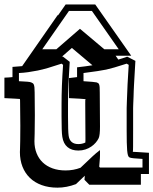

<svg xmlns="http://www.w3.org/2000/svg" viewBox="-60 -760 696 871"><path d="M289.6 -454.6Q310.1 -457 327.4 -459.2Q344.7 -461.4 359.4 -463.9L266.1 -542.5Q254.9 -532.7 243.4 -522.7Q231.9 -512.7 220.2 -502.4L224.6 -503.9L256.3 -479.5Q254.9 -455.1 253.4 -429.7Q252 -404.3 250.7 -379.6Q249.5 -355 249 -331.3Q248.5 -307.6 248.5 -287.1V-232.4Q248.5 -163.6 251.5 -143.6Q257.3 -106.4 295.4 -106.4Q312.5 -106.4 327.1 -113.3Q327.6 -118.2 327.6 -124Q327.6 -129.9 327.6 -137.2L326.7 -290Q326.7 -302.7 326.9 -306.4Q327.1 -310.1 329.6 -310.1Q320.8 -311 301.5 -312.3Q282.2 -313.5 252.9 -314.9V-405.8Q272.9 -408.2 289.6 -410.2ZM-40 -407.7Q-30.3 -408.2 -21 -408.7Q-11.7 -409.2 -3.4 -410.2V-456.5Q8.8 -457.5 19.5 -458.3Q30.3 -459 40.5 -460L201.2 -690.9H203.6L237.8 -739.7H372.1L535.2 -507.3H464.4L476.6 -489.7Q485.8 -492.2 495.8 -495.6Q505.9 -499 517.1 -502.9L554.2 -483.9L547.9 -374.5Q546.9 -358.9 546.6 -346.4Q546.4 -334 545.9 -322.8Q544.9 -300.8 544.4 -286.9Q543.9 -272.9 543.9 -269V-168.9Q543.9 -116.7 543.7 -94.5Q543.5 -72.3 542.5 -71.3Q543.5 -71.3 562.7 -70.3Q582 -69.3 615.7 -66.9V29.3H579.1V78.1H345.2L323.2 55.7L324.7 37.1L284.7 75.2Q242.2 91.3 200.7 91.3Q161.1 91.3 129.4 79.8Q97.7 68.4 75.7 47.1Q53.7 25.9 42 -3.9Q30.3 -33.7 30.3 -70.3Q30.3 -71.8 30.5 -75Q30.8 -78.1 30.8 -82.5Q31.2 -95.2 31.7 -121.1Q32.2 -147 32.2 -189L31.2 -292Q31.2 -301.8 31 -305.9Q30.8 -310.1 30.3 -311Q24.9 -312 7.3 -312.5Q-10.3 -313 -40 -314.9ZM131.8 -536.6H195.8L302.7 -629.4L413.1 -536.6H478.5L356.9 -710.4H252.9ZM25.9 -391.6Q49.8 -390.6 63.7 -389.4Q77.6 -388.2 81.5 -386.2Q85.4 -384.3 88.4 -382.6Q91.3 -380.9 93.3 -376.5Q95.2 -372.1 96.2 -363.8Q97.2 -355.5 97.2 -340.8L98.1 -237.8Q98.1 -181.6 97.2 -153.6Q96.2 -125.5 96.2 -119.1Q96.2 -89.4 106 -64.9Q115.7 -40.5 133.8 -23.2Q151.9 -5.9 178.2 3.7Q204.6 13.2 237.3 13.2Q273.4 13.2 305.2 1L360.4 -51.3Q367.2 -58.1 375.5 -64.7Q383.8 -71.3 393.6 -79.1Q393.6 -64.9 393.6 -55.7Q393.6 -46.4 393.1 -41.5L390.1 -3.9L393.6 0H485.8H586.4V-39.1Q561.5 -40.5 546.1 -42Q530.8 -43.5 526.4 -46.4Q522.5 -48.8 520.3 -56.2Q518.1 -63.5 516.8 -77.9Q515.6 -92.3 515.1 -114.5Q514.6 -136.7 514.6 -168.9V-269Q514.6 -274.4 515.6 -300.8Q516.6 -327.1 518.6 -376L523.9 -465.8L514.6 -471.2Q481.9 -460.4 458.7 -453.9Q435.5 -447.3 421.9 -444.3Q408.2 -441.4 382.6 -437.5Q356.9 -433.6 318.8 -428.7V-391.6Q344.2 -390.1 358.9 -388.7Q373.5 -387.2 378.4 -386.2Q382.8 -384.8 385.5 -382.8Q388.2 -380.9 389.9 -376.2Q391.6 -371.6 392.1 -362.8Q392.6 -354 392.6 -338.9L393.6 -186Q393.6 -146 387.7 -133.3Q382.8 -123 374.3 -113Q365.7 -103 354 -95Q342.3 -86.9 327.4 -82Q312.5 -77.1 295.4 -77.1Q264.6 -77.1 246.1 -92.8Q227.5 -108.4 222.7 -139.2Q220.7 -150.9 220 -174.1Q219.2 -197.3 219.2 -232.4V-287.1Q219.2 -328.6 220.9 -372.8Q222.7 -417 226.1 -465.8L219.2 -471.2Q185.5 -460 158.9 -452.1Q132.3 -444.3 110.4 -439.9Q88.4 -435.5 67.6 -432.6Q46.9 -429.7 25.9 -428.7Z"/></svg>

Font: XB Kayhan Sayeh
Style: Regular
Weight: 700
Designer: Behnam
Foundry: Irmug
Version: Version 7.300 2009